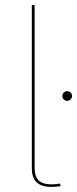

<svg xmlns="http://www.w3.org/2000/svg" viewBox="-20 -731 303 754"><path d="M105 -71V-711H116V-71Q116 -37 132.5 -22Q149 -7 181 -7Q197 -7 216 -10L218 0Q199 3 181 3Q144 3 124.5 -14.5Q105 -32 105 -71ZM225 -354Q225 -362 230.5 -367.5Q236 -373 244 -373Q252 -373 257.5 -367.5Q263 -362 263 -354Q263 -347 257.5 -341Q252 -335 244 -335Q236 -335 230.5 -340.5Q225 -346 225 -354Z"/></svg>

Font: Ysabeau Infant Hairline
Style: Regular
Weight: 100
Designer: Christian Thalmann (Catharsis Fonts)
Version: Version 0.003